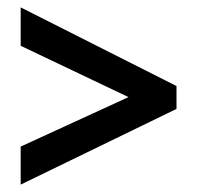

<svg xmlns="http://www.w3.org/2000/svg" viewBox="-20 -619 533 520"><path d="M36 -222V-119L458 -324V-386L36 -599V-495L328 -356Z"/></svg>

Font: Noto Sans Lao Condensed SemiBold
Style: Regular
Weight: 600
Width: 3
Designer: Monotype Design Team
Foundry: Monotype Imaging Inc.
Version: Version 2.003